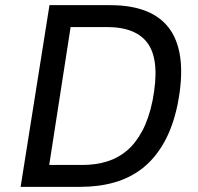

<svg xmlns="http://www.w3.org/2000/svg" viewBox="-20 -725 769 745"><path d="M60 0 172 -705H407Q576 -705 641.5 -608Q707 -511 669 -319Q651 -233 616.5 -172Q582 -111 534 -73Q486 -35 425 -17.5Q364 0 292 0ZM171 -85H301Q352 -85 395.5 -98.5Q439 -112 473 -141Q507 -170 532.5 -218Q558 -266 572 -335Q601 -484 556.5 -552Q512 -620 395 -620H254Z"/></svg>

Font: Nunito Sans 7pt SemiCondensed Medium
Style: Italic
Weight: 500
Width: 4
Italic angle: -9°
Designer: Vernon Adams
Foundry: Vernon Adams
Version: Version 3.101;gftools[0.9.27]